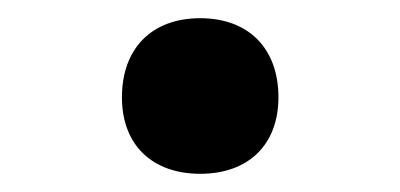

<svg xmlns="http://www.w3.org/2000/svg" viewBox="-20 -181 440 211"><path d="M200 10C253 10 286 -22 286 -74C286 -128 253 -161 200 -161C147 -161 114 -128 114 -74C114 -22 147 10 200 10Z"/></svg>

Font: Tekne LDO Medium
Style: Regular
Weight: 500
Monospace: yes
Designer: Alessio Laiso, Mario Rullo, Paolo Rosset
Foundry: Alessio Laiso
Version: Version 1.000;hotconv 1.0.109;makeotfexe 2.5.65596